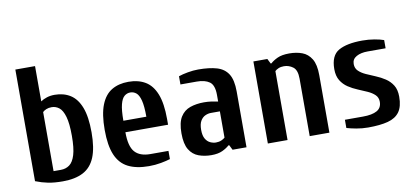

<svg xmlns="http://www.w3.org/2000/svg" viewBox="-67 -921 2474 1152"><g transform="rotate(-10 1170.0 -345.0)"><path d="M235 10Q183 10 145.5 2.5Q108 -5 70 -20V-700H190V-485Q206 -496 227.5 -503Q249 -510 275 -510Q330 -510 370.5 -484.5Q411 -459 433 -402Q455 -345 455 -250Q455 -155 431.5 -98Q408 -41 359 -15.5Q310 10 235 10ZM190 -60H235Q265 -60 287.5 -76.5Q310 -93 322.5 -134Q335 -175 335 -250Q335 -325 323 -366.5Q311 -408 290.5 -424Q270 -440 245 -440Q226 -440 212 -434Q198 -428 190 -420Z M760 10Q683 10 633 -15.5Q583 -41 559 -98Q535 -155 535 -250Q535 -345 557.5 -402Q580 -459 622.5 -484.5Q665 -510 725 -510Q785 -510 827.5 -484.5Q870 -459 892.5 -402Q915 -345 915 -250V-215H655Q655 -129 685.5 -94.5Q716 -60 780 -60H890V-10Q868 -3 833 3.5Q798 10 760 10ZM655 -285H795Q795 -350 786 -384.5Q777 -419 761 -432Q745 -445 725 -445Q705 -445 689 -432Q673 -419 664 -384.5Q655 -350 655 -285Z M1140 10Q1098 10 1062.5 -3Q1027 -16 1006 -50.5Q985 -85 985 -150Q985 -215 1006.5 -249.5Q1028 -284 1065.5 -297Q1103 -310 1150 -310Q1173 -310 1194.5 -307Q1216 -304 1235 -300V-340Q1235 -400 1207 -420Q1179 -440 1130 -440H1030V-490Q1053 -498 1086.5 -504Q1120 -510 1150 -510Q1218 -510 1263.5 -496.5Q1309 -483 1332 -446.5Q1355 -410 1355 -340V0H1270L1255 -30H1250Q1234 -15 1207.5 -2.5Q1181 10 1140 10ZM1180 -60Q1199 -60 1213.5 -66.5Q1228 -73 1235 -80V-240H1180Q1163 -240 1145.5 -232Q1128 -224 1116.5 -204.5Q1105 -185 1105 -150Q1105 -115 1116.5 -95.5Q1128 -76 1145.5 -68Q1163 -60 1180 -60Z M1485 0V-500H1570L1585 -470H1590Q1606 -485 1633 -497.5Q1660 -510 1705 -510Q1748 -510 1783 -497Q1818 -484 1839 -449.5Q1860 -415 1860 -350V0H1740V-350Q1740 -403 1715 -421.5Q1690 -440 1660 -440Q1641 -440 1627 -434Q1613 -428 1605 -420V0Z M2095 10Q2058 10 2023 3.5Q1988 -3 1965 -10V-60H2075Q2131 -60 2160.5 -76.5Q2190 -93 2190 -130Q2190 -156 2173 -172.5Q2156 -189 2129.5 -201Q2103 -213 2072.5 -225.5Q2042 -238 2015.5 -255.5Q1989 -273 1972 -300.5Q1955 -328 1955 -370Q1955 -453 2005.5 -481.5Q2056 -510 2150 -510Q2188 -510 2223 -504Q2258 -498 2280 -490V-440H2170Q2129 -440 2102 -425Q2075 -410 2075 -380Q2075 -354 2092 -337.5Q2109 -321 2135.5 -309Q2162 -297 2192.5 -284.5Q2223 -272 2249.5 -254.5Q2276 -237 2293 -210Q2310 -183 2310 -140Q2310 -80 2286.5 -47.5Q2263 -15 2215.5 -2.5Q2168 10 2095 10Z"/></g></svg>

Font: Cuprum
Style: Regular
Weight: 400
Designer: Jovanny Lemonad
Foundry: Jovanny Lemonad
Version: Version 3.000